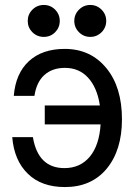

<svg xmlns="http://www.w3.org/2000/svg" viewBox="-20 -738 546 781"><path d="M301.3 -606.9Q282.2 -626 282.2 -652.8Q282.2 -679.7 301.3 -698.7Q320.3 -717.8 347.2 -717.8Q374 -717.8 393.1 -698.7Q412.1 -679.7 412.1 -652.8Q412.1 -626 393.1 -606.9Q374 -587.9 347.2 -587.9Q320.3 -587.9 301.3 -606.9ZM111.8 -606.9Q92.8 -626 92.8 -652.8Q92.8 -679.7 111.8 -698.7Q130.9 -717.8 158.2 -717.8Q185.5 -717.8 204.3 -698.7Q223.1 -679.7 223.1 -652.8Q223.1 -626 204.3 -606.9Q185.5 -587.9 158.2 -587.9Q130.9 -587.9 111.8 -606.9ZM36.1 -348.1Q43.5 -439.5 97.7 -489.3Q151.9 -539.1 243.2 -539.1Q348.6 -539.1 412.6 -460.9Q476.1 -383.8 476.1 -252.9Q476.1 -126.5 413.6 -51.3Q351.6 22.9 244.1 22.9Q149.4 22.9 94.2 -30.3Q37.6 -84.5 29.8 -180.2H113.8Q134.8 -54.2 242.2 -54.2Q306.6 -54.2 345.7 -101.1Q383.8 -147.5 389.2 -231.9H162.1V-309.1H386.2Q375.5 -381.3 338.4 -421.9Q301.8 -461.9 244.1 -461.9Q192.4 -461.9 160.2 -432.6Q128.4 -403.8 120.1 -348.1Z"/></svg>

Font: Miedinger*
Style: Book
Weight: 400
Version: Version 001.000